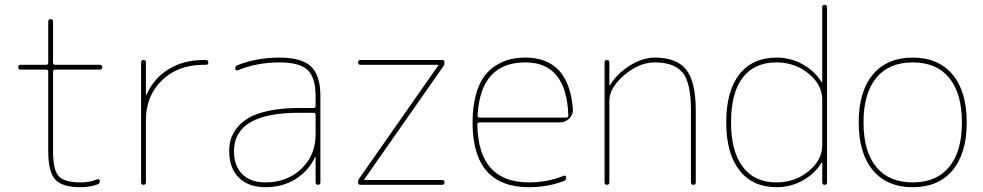

<svg xmlns="http://www.w3.org/2000/svg" viewBox="-20 -770 4094 800"><path d="M66 -480Q56 -480 56 -490Q56 -500 66 -500H172Q181 -500 181 -509V-680Q181 -690 191 -690Q201 -690 201 -680V-509Q201 -500 210 -500H396Q406 -500 406 -490Q406 -480 396 -480H210Q201 -480 201 -471V-140Q201 -60 225.5 -35Q250 -10 316 -10Q354 -10 386 -23Q390 -24 393 -22Q396 -20 396 -16Q396 -5 387 -2Q354 10 316 10Q239 10 210 -22Q181 -54 181 -140V-471Q181 -480 172 -480Z M568 -10V-510Q568 -520 578 -520Q588 -520 588 -510V-374Q588 -373 589 -373Q590 -373 590 -374Q619 -442 681.5 -481Q744 -520 828 -520H838Q848 -520 848 -510Q848 -500 838 -500H828Q722 -500 655 -435.5Q588 -371 588 -270V-10Q588 0 578 0Q568 0 568 -10Z M1295 -210V-291Q1295 -300 1286 -300H1225Q955 -300 955 -140Q955 -79 989.5 -44.5Q1024 -10 1085 -10Q1176 -10 1235.5 -66.5Q1295 -123 1295 -210ZM1286 -320Q1295 -320 1295 -329V-370Q1295 -447 1261.5 -478.5Q1228 -510 1145 -510Q1050 -510 970 -477Q966 -476 963 -478Q960 -480 960 -484Q960 -495 971 -499Q1051 -530 1145 -530Q1237 -530 1276 -493Q1315 -456 1315 -370V-10Q1315 0 1305 0Q1295 0 1295 -10V-115Q1295 -116 1294 -116Q1292 -116 1292 -114Q1265 -57 1211 -23.5Q1157 10 1085 10Q1015 10 975 -30Q935 -70 935 -140Q935 -167 942 -190.5Q949 -214 968.5 -238.5Q988 -263 1019 -280.5Q1050 -298 1103 -309Q1156 -320 1225 -320Z M1478 -28 1806 -497V-499Q1806 -500 1805 -500H1482Q1472 -500 1472 -510Q1472 -520 1482 -520H1822Q1832 -520 1832 -510Q1832 -500 1826 -492L1498 -23V-21Q1498 -20 1499 -20H1822Q1832 -20 1832 -10Q1832 0 1822 0H1482Q1472 0 1472 -10Q1472 -20 1478 -28Z M2169 -510Q1982 -510 1970 -289Q1970 -280 1979 -280H2339Q2348 -280 2348 -289Q2341 -510 2169 -510ZM2184 10Q1949 10 1949 -260Q1949 -324 1962.5 -373.5Q1976 -423 1997.5 -452Q2019 -481 2049 -499Q2079 -517 2107.5 -523.5Q2136 -530 2169 -530Q2350 -530 2367 -316Q2369 -293 2352.5 -276.5Q2336 -260 2312 -260H1978Q1969 -260 1969 -252Q1972 -10 2184 -10Q2261 -10 2330 -38Q2334 -39 2336.5 -37Q2339 -35 2339 -31Q2339 -19 2330 -16Q2262 10 2184 10Z M2499 -10V-510Q2499 -520 2509 -520Q2519 -520 2519 -510V-416Q2519 -415 2520 -415Q2522 -415 2522 -416Q2551 -463 2604 -496.5Q2657 -530 2709 -530Q2799 -530 2839 -480Q2879 -430 2879 -310V-10Q2879 0 2869 0Q2859 0 2859 -10V-310Q2859 -428 2823 -469Q2787 -510 2709 -510Q2643 -510 2581 -457Q2519 -404 2519 -350V-10Q2519 0 2509 0Q2499 0 2499 -10Z M3216 -510Q3123 -510 3074.5 -446.5Q3026 -383 3026 -260Q3026 -139 3075 -74.5Q3124 -10 3216 -10Q3292 -10 3349 -56.5Q3406 -103 3406 -165V-355Q3406 -417 3349 -463.5Q3292 -510 3216 -510ZM3216 10Q3116 10 3061 -60.5Q3006 -131 3006 -260Q3006 -390 3060.5 -460Q3115 -530 3216 -530Q3275 -530 3325.5 -501.5Q3376 -473 3403 -428Q3403 -427 3405 -427Q3406 -427 3406 -428V-740Q3406 -750 3416 -750Q3426 -750 3426 -740V-10Q3426 0 3416 0Q3406 0 3406 -10V-92Q3406 -93 3405 -93Q3403 -93 3403 -92Q3376 -47 3325.5 -18.5Q3275 10 3216 10Z M3935 -445.5Q3882 -510 3783 -510Q3684 -510 3631 -445.5Q3578 -381 3578 -260Q3578 -139 3631 -74.5Q3684 -10 3783 -10Q3882 -10 3935 -74.5Q3988 -139 3988 -260Q3988 -381 3935 -445.5ZM3949 -60.5Q3890 10 3783 10Q3676 10 3617 -60.5Q3558 -131 3558 -260Q3558 -389 3617 -459.5Q3676 -530 3783 -530Q3890 -530 3949 -459.5Q4008 -389 4008 -260Q4008 -131 3949 -60.5Z"/></svg>

Font: Rounded Mplus 1c Thin
Style: Regular
Weight: 250
Version: Version 1.059.20150529